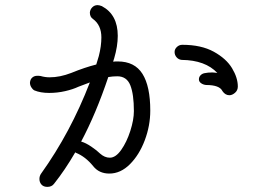

<svg xmlns="http://www.w3.org/2000/svg" viewBox="-20 -779 1040 750"><path d="M567 -347Q567 -288 545.5 -231Q524 -174 487.5 -137.5Q451 -101 407 -101Q367 -101 344 -130Q314 -167 277 -182L274 -184Q234 -115 191 -61Q182 -49 165 -49Q150 -49 142 -58Q134 -67 134 -80Q134 -91 140 -100Q256 -262 331 -457L286 -440Q265 -430 234.5 -423Q204 -416 172 -416Q138 -416 114 -426Q107 -430 102 -438.5Q97 -447 97 -456Q98 -469 106 -476Q114 -483 126 -483Q134 -483 139 -482Q156 -477 174 -477Q214 -477 258 -494Q312 -516 356 -527L366 -560Q376 -599 376 -633Q376 -681 343 -705Q331 -713 331 -730Q332 -742 340.5 -750.5Q349 -759 361 -759Q368 -759 378 -755Q440 -722 440 -639Q440 -599 426 -551Q425 -548 424 -545Q423 -542 422 -538Q428 -539 440 -539Q506 -539 536.5 -490.5Q567 -442 567 -347ZM909 -441Q909 -426 898 -416.5Q887 -407 876 -407Q860 -407 849 -423Q838 -447 785 -447Q774 -448 765.5 -454Q757 -460 757 -469Q757 -478 763 -484.5Q769 -491 778 -493Q792 -496 809 -496Q815 -496 829 -494Q782 -544 690 -545Q678 -546 670 -555Q662 -564 662 -576Q662 -587 671 -595.5Q680 -604 692 -604Q766 -604 815 -577Q864 -550 886.5 -512.5Q909 -475 909 -441ZM503 -345Q503 -411 489 -446Q475 -481 438 -481Q421 -481 403 -478Q355 -335 297 -226Q315 -221 337 -206Q359 -191 371 -179Q389 -163 409 -163Q432 -163 453.5 -193.5Q475 -224 489 -267.5Q503 -311 503 -345Z"/></svg>

Font: Tsukimi Rounded
Style: Regular
Weight: 400
Designer: Takashi Funayama
Foundry: Takashi Funayama
Version: Version 1.032; ttfautohint (v1.8.3)